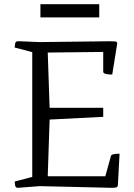

<svg xmlns="http://www.w3.org/2000/svg" viewBox="-20 -897 641 917"><path d="M65 0Q54 0 52 -12.5Q50 -25 50 -30L134 -52V-648L50 -670Q50 -675 52 -687.5Q54 -700 65 -700Q65 -700 71 -700Q77 -700 99 -699Q121 -698 168 -696L508 -700Q522 -700 530.5 -699Q539 -698 540 -690L516 -541Q512 -541 501.5 -541.5Q491 -542 482 -545Q473 -548 473 -555V-649L208 -646L217 -382H473V-339L217 -326L208 -55H483L509 -149Q509 -156 518 -159Q527 -162 537.5 -162.5Q548 -163 551 -163L543 -12Q542 -4 535.5 -2Q529 0 514 0L170 -8ZM173 -814V-877H454V-814Z"/></svg>

Font: Mate
Style: Regular
Weight: 400
Designer: Eduardo Rodriguez Tunni
Foundry: Eduardo Rodriguez Tunni
Version: Version 1.003; ttfautohint (v1.8.4.7-5d5b);gftools[0.9.24]